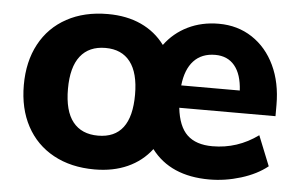

<svg xmlns="http://www.w3.org/2000/svg" viewBox="-43 -581 1015 650"><g transform="rotate(5 464.5 -256.0)"><path d="M894 -225H567Q574 -162 604 -133.5Q634 -105 690 -105Q775 -105 845 -156L886 -54Q850 -25 796.5 -8.5Q743 8 689 8Q557 8 492 -78Q460 -36 411 -14Q362 8 299 8Q219 8 159.5 -24.5Q100 -57 68 -116.5Q36 -176 36 -256Q36 -336 68 -395.5Q100 -455 159.5 -487.5Q219 -520 299 -520Q363 -520 412 -497.5Q461 -475 493 -432Q524 -474 571 -497Q618 -520 676 -520Q740 -520 789.5 -487.5Q839 -455 866.5 -397Q894 -339 894 -263ZM567 -301H766Q763 -356 739 -385Q715 -414 673 -414Q627 -414 600 -385Q573 -356 567 -301ZM414 -256Q414 -330 385 -367.5Q356 -405 301 -405Q245 -405 215.5 -367.5Q186 -330 186 -256Q186 -181 215.5 -144Q245 -107 301 -107Q414 -107 414 -256Z"/></g></svg>

Font: Muli ExtraBold
Style: Regular
Weight: 800
Designer: Vernon Adams
Foundry: Vernon Adams
Version: Version 2.000